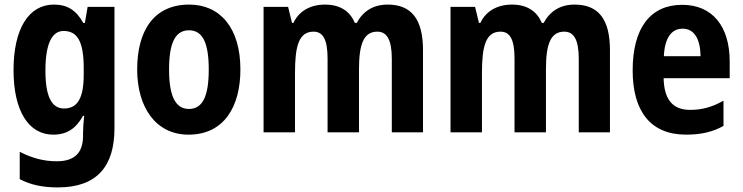

<svg xmlns="http://www.w3.org/2000/svg" viewBox="-20 -577 3237 837"><path d="M215 -557C106 -557 39 -453 39 -271C39 -93 105 10 212 10C273 10 312 -18 342 -72H347C344 -48 342 -17 342 4V15C342 93 301 126 228 126C171 126 122 113 66 85V204C114 229 166 240 232 240C403 240 479 148 479 -18V-547H362L350 -477H343C312 -533 273 -557 215 -557ZM257 -442C320 -442 345 -392 345 -278V-252C345 -151 319 -104 259 -104C205 -104 178 -157 178 -269C178 -383 205 -442 257 -442Z M1028 -274C1028 -456 939 -557 805 -557C652 -557 578 -445 578 -274C578 -112 657 10 802 10C958 10 1028 -114 1028 -274ZM717 -274C717 -388 743 -445 804 -445C865 -445 890 -387 890 -274C890 -161 865 -102 804 -102C743 -102 717 -162 717 -274Z M1670 -557C1608 -557 1563 -529 1535 -477H1527C1507 -525 1466 -557 1397 -557C1332 -557 1283 -528 1259 -477H1253L1236 -547H1129V0H1266V-259C1266 -377 1283 -439 1347 -439C1389 -439 1408 -403 1408 -322V0H1545V-275C1545 -384 1565 -439 1625 -439C1667 -439 1688 -403 1688 -321V0H1824V-359C1824 -494 1773 -557 1670 -557Z M2485 -557C2423 -557 2378 -529 2350 -477H2342C2322 -525 2281 -557 2212 -557C2147 -557 2098 -528 2074 -477H2068L2051 -547H1944V0H2081V-259C2081 -377 2098 -439 2162 -439C2204 -439 2223 -403 2223 -322V0H2360V-275C2360 -384 2380 -439 2440 -439C2482 -439 2503 -403 2503 -321V0H2639V-359C2639 -494 2588 -557 2485 -557Z M2954 -556C2816 -556 2738 -456 2738 -270C2738 -92 2816 10 2971 10C3037 10 3087 -2 3134 -28V-138C3084 -110 3041 -98 2988 -98C2912 -98 2875 -144 2873 -236H3161V-309C3161 -463 3085 -556 2954 -556ZM2956 -452C3007 -452 3033 -406 3034 -332H2874C2878 -415 2909 -452 2956 -452Z"/></svg>

Font: Noto Sans Georgian Condensed Bold
Style: Regular
Weight: 700
Width: 3
Designer: Monotype Design Team, Akaki Razmadze
Foundry: Google LLC
Version: Version 2.005